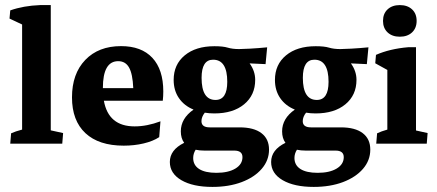

<svg xmlns="http://www.w3.org/2000/svg" viewBox="-20 -568 1726 759"><path d="M20.5 0 23.9 -41Q41 -48.8 67.4 -55.7V-471.2L17.6 -494.6L20.5 -526.9Q72.8 -545.4 138.7 -547.9H180.7V-52.7L229.5 -42L226.1 0Z M469.2 7.8Q370.6 7.8 317.6 -41.7Q264.6 -91.3 264.6 -183.1Q264.6 -276.4 317.1 -331.1Q369.6 -385.7 458.5 -385.7Q539.1 -385.7 582.3 -339.4Q625.5 -293 625.5 -206.5Q625.5 -199.2 625 -188Q624.5 -176.8 623.5 -169.9H390.6Q408.7 -68.4 512.2 -68.4Q561 -68.4 614.3 -88.4L609.4 -25.9Q585 -9.8 547.9 -1Q510.7 7.8 469.2 7.8ZM386.7 -220.2V-219.7H506.8Q504.4 -275.9 490.2 -301Q476.1 -326.2 447.3 -326.2Q386.7 -326.2 386.7 -220.2Z M827.1 -119.6Q807.6 -119.6 789.6 -122.6Q776.4 -106 776.4 -88.9Q776.4 -64.5 809.1 -64.5H927.2Q983.4 -64.5 1013.4 -41.7Q1043.5 -19 1043.5 23.4Q1043.5 65.9 1014.6 99.4Q985.8 132.8 935.3 151.9Q884.8 170.9 819.8 170.9Q742.7 170.9 697 144.3Q651.4 117.7 651.4 72.3Q651.4 24.4 708 -3.4Q694.8 -21.5 694.8 -48.8Q694.8 -99.6 745.1 -134.8Q708 -149.9 687.3 -180.2Q666.5 -210.4 666.5 -252Q666.5 -313 710.2 -349.1Q753.9 -385.3 827.6 -385.3Q861.8 -385.3 880.4 -379.6Q898.9 -374 924.8 -374Q937 -374 968.5 -375.7Q1000 -377.4 1036.1 -380.9L1029.8 -314.5L966.8 -317.4Q988.8 -287.1 988.8 -252.4Q988.8 -191.9 945.1 -155.8Q901.4 -119.6 827.1 -119.6ZM832 -172.9Q878.4 -172.9 878.4 -244.6Q878.4 -332 822.3 -332Q776.9 -332 776.9 -260.3Q776.9 -172.9 832 -172.9ZM743.7 56.6Q743.7 85 767.3 100.1Q791 115.2 835.4 115.2Q882.3 115.2 910.4 98.4Q938.5 81.5 938.5 53.2Q938.5 27.3 905.8 27.3H787.6Q769 27.3 753.4 23.9Q743.7 39.1 743.7 56.6Z M1227.5 -119.6Q1208 -119.6 1189.9 -122.6Q1176.8 -106 1176.8 -88.9Q1176.8 -64.5 1209.5 -64.5H1327.6Q1383.8 -64.5 1413.8 -41.7Q1443.8 -19 1443.8 23.4Q1443.8 65.9 1415 99.4Q1386.2 132.8 1335.7 151.9Q1285.2 170.9 1220.2 170.9Q1143.1 170.9 1097.4 144.3Q1051.8 117.7 1051.8 72.3Q1051.8 24.4 1108.4 -3.4Q1095.2 -21.5 1095.2 -48.8Q1095.2 -99.6 1145.5 -134.8Q1108.4 -149.9 1087.6 -180.2Q1066.9 -210.4 1066.9 -252Q1066.9 -313 1110.6 -349.1Q1154.3 -385.3 1228 -385.3Q1262.2 -385.3 1280.8 -379.6Q1299.3 -374 1325.2 -374Q1337.4 -374 1368.9 -375.7Q1400.4 -377.4 1436.5 -380.9L1430.2 -314.5L1367.2 -317.4Q1389.2 -287.1 1389.2 -252.4Q1389.2 -191.9 1345.5 -155.8Q1301.8 -119.6 1227.5 -119.6ZM1232.4 -172.9Q1278.8 -172.9 1278.8 -244.6Q1278.8 -332 1222.7 -332Q1177.2 -332 1177.2 -260.3Q1177.2 -172.9 1232.4 -172.9ZM1144 56.6Q1144 85 1167.7 100.1Q1191.4 115.2 1235.8 115.2Q1282.7 115.2 1310.8 98.4Q1338.9 81.5 1338.9 53.2Q1338.9 27.3 1306.2 27.3H1188Q1169.4 27.3 1153.8 23.9Q1144 39.1 1144 56.6Z M1467.3 0 1470.7 -41Q1486.8 -48.8 1511.2 -55.7V-291.5L1463.4 -317.9L1466.3 -351.1Q1520.5 -375 1593.3 -381.3H1624.5V-52.2L1670.4 -42L1667 0ZM1560.5 -422.9Q1530.3 -422.9 1512.2 -439.9Q1494.1 -457 1494.1 -485.4Q1494.1 -514.2 1512.2 -531Q1530.3 -547.9 1560.5 -547.9Q1590.8 -547.9 1608.9 -531Q1627 -514.2 1627 -485.4Q1627 -457 1608.9 -439.9Q1590.8 -422.9 1560.5 -422.9Z"/></svg>

Font: Markazi Text
Style: Bold
Weight: 700
Designer: Borna Izadpanah (Arabic designer), Fiona Ross (Arabic design director) and Florian Runge (Latin designer)
Foundry: Borna Izadpanah and Florian Runge
Version: Version 1.001; ttfautohint (v1.8.3)